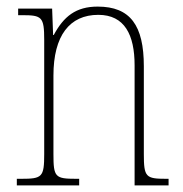

<svg xmlns="http://www.w3.org/2000/svg" viewBox="-20 -562 556 582"><path d="M31 0H220V-20H211C147 -20 142 -25 142 -95V-333C142 -454 191 -517 278 -517C358 -517 388 -456 388 -364V0H491V-20H484C422 -20 416 -25 416 -95V-361C416 -485 375 -542 276 -542C210 -542 173 -512 143 -456H141L138 -536H35V-516H47C107 -516 114 -511 114 -441V-95C114 -25 108 -20 44 -20H31Z"/></svg>

Font: Noto Serif Hebrew Condensed Thin
Style: Regular
Weight: 100
Width: 3
Designer: Monotype Design Team
Foundry: Monotype Imaging Inc.
Version: Version 2.004